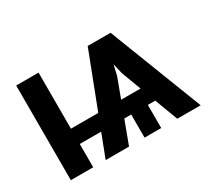

<svg xmlns="http://www.w3.org/2000/svg" viewBox="-106 -751 1074 958"><g transform="rotate(-30 431.0 -272.5)"><path d="M675.1 0 625 -133.2H582.4V0H486.5V-133.2H446.7L397 0H262.4L313.9 -134.2H190.7V0H61.8V-545.5H190.7V-222.3H348L469.5 -538H601.2L809.7 0ZM522 -335.9 479.8 -222.3H591.6L549 -335.9L535.5 -394.2Z"/></g></svg>

Font: Inter UI Semi Bold
Style: Regular
Weight: 600
Designer: Rasmus Andersson
Foundry: rsms
Version: 3.2;8d6f07862